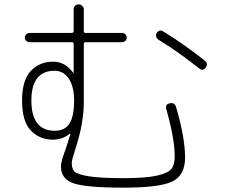

<svg xmlns="http://www.w3.org/2000/svg" viewBox="-20 -822 1040 887"><path d="M232.4 -495.1Q125 -495.1 125 -357.4Q125 -218.8 232.4 -217.8Q279.3 -217.8 300.8 -251Q322.3 -284.2 322.3 -357.4Q322.3 -421.9 297.9 -458.5Q273.4 -495.1 232.4 -495.1ZM224.6 -176.8Q163.1 -176.8 122.6 -218.8Q82 -260.7 82 -357.4Q82 -452.1 122.6 -494.6Q163.1 -537.1 224.6 -537.1Q281.2 -537.1 317.4 -486.3Q318.4 -485.4 319.3 -485.4Q320.3 -485.4 320.3 -486.3V-619.1Q320.3 -627 310.5 -627H117.2Q108.4 -627 101.6 -632.8Q94.7 -638.7 94.7 -647.9Q94.7 -657.2 101.6 -663.6Q108.4 -669.9 117.2 -669.9H310.5Q319.3 -669.9 320.3 -677.7V-779.3Q320.3 -789.1 326.7 -795.4Q333 -801.8 342.8 -801.8Q352.5 -801.8 359.9 -794.9Q367.2 -788.1 367.2 -778.3V-678.7Q367.2 -669.9 375 -669.9H543Q551.8 -669.9 558.6 -663.6Q565.4 -657.2 565.4 -647.9Q565.4 -638.7 558.6 -632.8Q551.8 -627 543 -627H375Q367.2 -627 367.2 -618.2V-351.6Q367.2 -251 328.1 -133.8Q312.5 -85.9 311.5 -69.3Q311.5 -43 323.7 -29.8Q335.9 -16.6 389.2 -7.8Q442.4 1 549.8 1Q653.3 1 705.1 -10.7Q756.8 -22.5 772 -41.5Q787.1 -60.5 787.1 -100.6Q787.1 -181.6 748 -318.4Q743.2 -340.8 763.7 -344.7Q786.1 -349.6 793 -329.1Q835 -186.5 835 -93.8Q835 -12.7 776.9 16.1Q718.8 44.9 549.8 44.9Q377.9 44.9 319.8 24.9Q261.7 4.9 261.7 -52.7Q261.7 -75.2 280.3 -125Q294.9 -166 304.7 -202.1Q304.7 -204.1 303.7 -204.1H301.8Q268.6 -176.8 224.6 -176.8ZM925.8 -542Q943.4 -528.3 930.7 -510.3Q918 -492.2 901.4 -504.9Q801.8 -584 711.9 -638.7Q704.1 -643.6 701.7 -652.8Q699.2 -662.1 704.1 -669.9Q715.8 -687.5 734.4 -676.8Q836.9 -613.3 925.8 -542Z"/></svg>

Font: Rounded Mgen+ 1m light
Style: Regular
Weight: 200
Designer: [Source Han Sans]
Ryoko NISHIZUKA  (kana & ideographs); Paul D. Hunt (Latin, Greek & Cyrillic); Wenlong ZHANG  (bopomofo
Version: Version 1.059.20150602